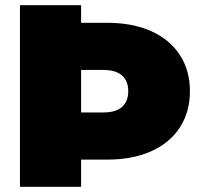

<svg xmlns="http://www.w3.org/2000/svg" viewBox="-20 -721 783 741"><path d="M563 -601C515 -622.3 458.7 -633 394 -633H293V-701H57V0H293V-105H394C458.7 -105 515 -115.7 563 -137C611 -158.3 648 -189 674 -229C700 -269 713 -315.7 713 -369C713 -422.3 700 -469 674 -509C648 -549 611 -579.7 563 -601ZM451 -308.5C435 -294.2 411 -287 379 -287H293V-451H379C411 -451 435 -443.8 451 -429.5C467 -415.2 475 -395 475 -369C475 -343 467 -322.8 451 -308.5Z"/></svg>

Font: Montserrat Custom Black
Style: Regular
Weight: 900
Designer: Julieta Ulanovsky
Foundry: Julieta Ulanovsky
Version: Version 7.200